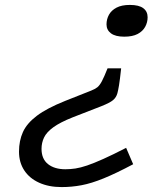

<svg xmlns="http://www.w3.org/2000/svg" viewBox="-20 -745 654 780"><path d="M417 -467.5H472.2Q467.1 -420.1 463.5 -398.5Q459.9 -377 457 -366.5Q452.4 -349.3 439.4 -338.3Q426.4 -327.3 391.3 -313.4L276 -268.6Q224.5 -248.2 196.7 -228Q169 -207.8 158.9 -186.3Q148.7 -164.8 148.7 -140.4Q148.7 -99.3 175.1 -78.3Q201.5 -57.4 245.6 -57.4Q265.7 -57.4 286.4 -60.5Q307.2 -63.7 334.2 -72.8Q361.2 -82 399.6 -99.2Q438.1 -116.4 492.4 -144.4L521 -77.8Q451 -40.6 401.2 -20.4Q351.4 -0.1 311.5 7.4Q271.6 15 230.1 15Q178.2 15 139.1 -2.7Q100 -20.3 78.6 -52.8Q57.2 -85.3 57.2 -128.9Q57.2 -173.3 73.2 -208.7Q89.3 -244.1 129.8 -274.7Q170.4 -305.3 244.5 -335L350.3 -376.9Q366.3 -383.2 375.4 -390.4Q384.6 -397.6 393.8 -414.9Q403 -432.2 417 -467.5ZM484.8 -596Q448.9 -596 430.8 -609.6Q412.7 -623.2 412.7 -645.9Q412.7 -666.9 422.6 -685Q432.5 -703 453.4 -714Q474.4 -725 507.6 -725Q544.5 -725 562.1 -711.7Q579.7 -698.5 579.7 -675Q579.7 -654.3 569.8 -636.1Q559.9 -617.9 539.1 -606.9Q518.3 -596 484.8 -596Z"/></svg>

Font: Intel One Mono Light
Style: Italic
Weight: 300
Italic angle: -16°
Monospace: yes
Designer: Fred Shallcrass
Foundry: Frere-Jones Type LLC
Version: Version 1.004